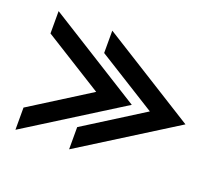

<svg xmlns="http://www.w3.org/2000/svg" viewBox="-77 -631 674 599"><g transform="rotate(20 259.5 -331.0)"><path d="M24.4 -453.6V-527.8L338.9 -331.1L24.4 -133.8V-207.5L220.7 -331.1ZM202.6 -453.6V-527.8L517.1 -331.1L202.6 -133.8V-207.5L398.9 -331.1Z"/></g></svg>

Font: Fibel Sued LRS
Style: Regular
Weight: 400
Designer: Peter Wiegel
Foundry: Peter Wiegel
Version: Version 000.000